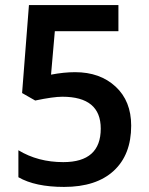

<svg xmlns="http://www.w3.org/2000/svg" viewBox="-20 -734 591 764"><path d="M53.2 -28.8V-136.2Q130.9 -88.9 231.9 -88.9Q380.9 -88.9 380.9 -222.2Q380.9 -349.1 228 -349.1Q191.9 -349.1 120.1 -334L67.9 -363.8L95.2 -713.9H451.2V-609.9H198.2L183.1 -437Q234.4 -446.8 278.8 -446.8Q377.9 -446.8 439.9 -389.4Q502 -332 502 -233.9Q502 -118.2 432.4 -54.2Q362.8 9.8 234.9 9.8Q120.1 9.8 53.2 -28.8Z"/></svg>

Font: Droid Sans TV
Style: Bold
Weight: 600
Version: Version 1.00